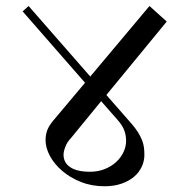

<svg xmlns="http://www.w3.org/2000/svg" viewBox="-20 -655 634 646"><path d="M283.7 -397.5 482.9 -634.8 541 -582.5 337.9 -335.4 420.9 -240.7Q435.5 -224.1 444.3 -210Q453.1 -195.8 458 -183.1Q462.9 -170.4 464.4 -158.4Q465.8 -146.5 465.8 -133.8Q465.8 -113.3 457 -94.2Q448.2 -75.2 431.2 -60.5Q414.1 -45.9 388.9 -37.1Q363.8 -28.3 331.5 -28.3Q288.1 -28.3 251.7 -43Q215.3 -57.6 189 -80.3Q162.6 -103 147.9 -130.4Q133.3 -157.7 133.3 -183.6Q133.3 -201.2 138.9 -216.6Q144.5 -231.9 160.6 -251L266.1 -376.5L56.2 -616.7L76.2 -634.8ZM320.3 -314.5 218.3 -189.9Q206.1 -177.2 200 -161.4Q193.8 -145.5 193.8 -134.3Q193.8 -107.4 216.6 -92.3Q239.3 -77.1 282.7 -77.1Q310.1 -77.1 332.5 -86.2Q355 -95.2 370.8 -109.9Q386.7 -124.5 395.5 -143.3Q404.3 -162.1 404.3 -181.6Q404.3 -198.7 398.4 -215.6Q392.6 -232.4 374.5 -252.9Z"/></svg>

Font: Kurinto Seri
Style: Regular
Weight: 400
Designer: Kurinto was developed by Clint Goss from a range of fonts that are compatible with the SIL Open Font License Version 1.1
Foundry: Clinton F. Goss
Version: Version 2.196; July 25, 2020